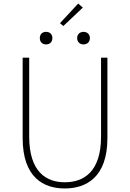

<svg xmlns="http://www.w3.org/2000/svg" viewBox="-20 -1052 734 1085"><path d="M346 13C464 13 587 -47 587 -272V-726H551V-280C551 -81 453 -22 346 -22C241 -22 145 -81 145 -280V-726H108V-272C108 -47 228 13 346 13ZM240 -801C261 -801 276 -814 276 -837C276 -859 261 -872 240 -872C220 -872 205 -859 205 -837C205 -814 220 -801 240 -801ZM338 -905 448 -1009 422 -1032 319 -921ZM452 -801C472 -801 488 -814 488 -837C488 -859 472 -872 452 -872C432 -872 416 -859 416 -837C416 -814 432 -801 452 -801Z"/></svg>

Font: Noto Sans JP Thin
Style: Regular
Weight: 100
Designer: Ryoko NISHIZUKA 西塚涼子 (kana, bopomofo & ideographs); Paul D. Hunt (Latin, Greek & Cyrillic); Sandoll Communications 산돌커뮤니
Foundry: Adobe
Version: Version 2.004;hotconv 1.0.118;makeotfexe 2.5.65603